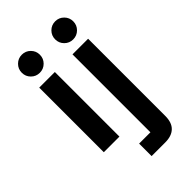

<svg xmlns="http://www.w3.org/2000/svg" viewBox="-270 -773 1051 1051"><g transform="rotate(-45 256.0 -247.5)"><path d="M68.3 0V-500H189.2V0ZM128.3 -555Q99.2 -555 78.8 -575.4Q58.3 -595.8 58.3 -625Q58.3 -654.2 78.8 -674.6Q99.2 -695 128.3 -695Q157.5 -695 177.9 -674.6Q198.3 -654.2 198.3 -625Q198.3 -595.8 177.9 -575.4Q157.5 -555 128.3 -555ZM238.3 200V103.3H325.8V-500H446.7V97.5Q446.7 149.2 420 174.6Q393.3 200 344.2 200ZM386.7 -555Q357.5 -555 337.1 -575.4Q316.7 -595.8 316.7 -625Q316.7 -654.2 337.1 -674.6Q357.5 -695 386.7 -695Q415.8 -695 436.2 -674.6Q456.7 -654.2 456.7 -625Q456.7 -595.8 436.2 -575.4Q415.8 -555 386.7 -555Z"/></g></svg>

Font: Funnel Sans SemiBold
Style: Regular
Weight: 600
Designer: NORD ID, Kristian Moeller
Foundry: Dicotype
Version: Version 1.000